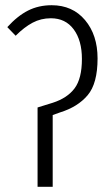

<svg xmlns="http://www.w3.org/2000/svg" viewBox="-20 -716 417 736"><path d="M124 -304 182 -322Q238 -340 266 -377.5Q294 -415 294 -490Q294 -561 262.5 -603.5Q231 -646 175 -646Q137 -646 105 -629Q73 -612 40 -579L8 -612Q47 -655 87.5 -675.5Q128 -696 178 -696Q258 -696 306 -639Q354 -582 354 -492Q354 -396 316 -351Q278 -306 210 -285L182 -275V0H124Z"/></svg>

Font: Fira Sans Extra Condensed Light
Style: Regular
Weight: 300
Width: 1
Designer: Carrois Corporate & Edenspiekermann AG
Foundry: Carrois Corporate GbR & Edenspiekermann AG
Version: Version 4.203